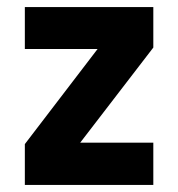

<svg xmlns="http://www.w3.org/2000/svg" viewBox="-20 -520 502 541"><path d="M50 -500H412V-386L206 -118H412V1H50V-114L255 -382H50Z"/></svg>

Font: Tschichold
Style: Bold
Weight: 700
Designer: Peter Wiegel
Foundry: Peter Wiegel
Version: Version 1.000; ttfautohint (v1.3)